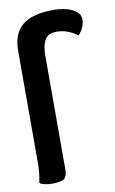

<svg xmlns="http://www.w3.org/2000/svg" viewBox="-85 -784 502 838"><g transform="rotate(-10 165.5 -365.0)"><path d="M31 -588Q31 -666 76 -702Q121 -738 213 -738Q264 -738 297.5 -721Q331 -704 331 -676Q331 -642 303 -609Q259 -642 210 -642Q173 -642 158.5 -617.5Q144 -593 144 -545V-44Q144 -12 130 -2Q116 8 78 8Q59 8 45 4.5Q31 1 26 -2L22 -6Q31 -49 31 -88Z"/></g></svg>

Font: Yanone Kaffeesatz Bold
Style: Regular
Weight: 700
Designer: Yanone (Cyrillic: Daniel Pouzeot)
Foundry: Yanone
Version: Version 1.003;PS 001.003;hotconv 1.0.88;makeotf.lib2.5.64775